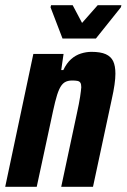

<svg xmlns="http://www.w3.org/2000/svg" viewBox="-28 -717 486 737"><path d="M-8 0 100 -510H216L207 -448H215Q228 -475 245 -490Q262 -505 282.5 -511.5Q303 -518 323 -518Q358 -518 378 -509Q398 -500 406.5 -482Q415 -464 415 -434Q415 -416 411.5 -391.5Q408 -367 401 -336L329 0H207L267 -281Q276 -322 279.5 -345.5Q283 -369 284 -382Q284 -394 280.5 -399.5Q277 -405 269 -406.5Q261 -408 249 -408Q231 -408 219.5 -400.5Q208 -393 199.5 -374.5Q191 -356 183.5 -325Q176 -294 166 -246L113 0ZM212 -569 166 -689 168 -697H251L287 -629L347 -697H438L436 -689L340 -569Z"/></svg>

Font: Saira Condensed
Style: Bold Italic
Weight: 700
Width: 3
Italic angle: -12°
Designer: Hector Gatti with collaboration of the Omnibus-Type team
Foundry: Omnibus-Type
Version: Version 1.101